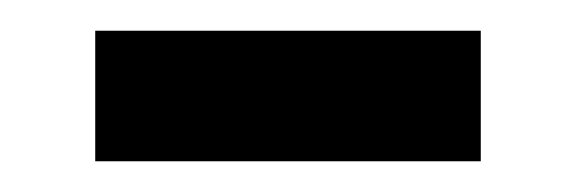

<svg xmlns="http://www.w3.org/2000/svg" viewBox="-20 -324 375 125"><path d="M42 -219V-304H293V-219Z"/></svg>

Font: Source Serif 4 SemiBold
Style: Regular
Weight: 600
Designer: Frank Grießhammer
Foundry: Adobe Systems Incorporated
Version: Version 4.004;hotconv 1.0.116;makeotfexe 2.5.65601